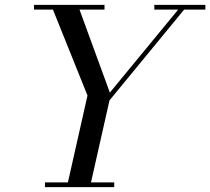

<svg xmlns="http://www.w3.org/2000/svg" viewBox="-20 -770 865 790"><path d="M255 0 340 -377 190 -750H300L432 -389L727.5 -748H752L430.5 -357L350 0ZM165 0V-19.5H450V0ZM120 -730.5V-750H410V-730.5ZM615 -730.5V-750H825V-730.5Z"/></svg>

Font: Bodoni Moda 11pt
Style: Italic
Weight: 400
Italic angle: -13°
Version: Version 2.004